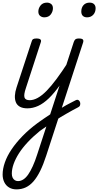

<svg xmlns="http://www.w3.org/2000/svg" viewBox="-62 -808 748 1462"><path d="M147 17Q112 17 90 5Q68 -7 59 -29Q50 -51 51.5 -80Q53 -109 64 -142L178 -489Q182 -505 190 -510Q198 -515 215 -515Q239 -515 246.5 -507Q254 -499 248 -484L135 -137Q118 -87 124.5 -66Q131 -45 165 -45Q177 -45 182.5 -35.5Q188 -26 186 -14Q184 -2 174.5 7.5Q165 17 147 17ZM275 -676Q257 -676 243.5 -687Q230 -698 230 -720Q230 -745 247 -766.5Q264 -788 296 -788Q314 -788 327.5 -777.5Q341 -767 341 -745Q341 -720 324.5 -698Q308 -676 275 -676ZM146 17Q133 17 127.5 7.5Q122 -2 124 -14Q126 -26 136 -35.5Q146 -45 164 -45Q193 -45 225 -62.5Q257 -80 292.5 -116Q328 -152 369.5 -208Q411 -264 460 -340Q468 -352 479 -350.5Q490 -349 496 -340.5Q502 -332 496 -320Q443 -229 397.5 -164.5Q352 -100 310.5 -60Q269 -20 228.5 -1.5Q188 17 146 17ZM361 43Q381 30 401.5 17Q422 4 442 -7Q462 -18 481 -27.5Q500 -37 515 -45Q528 -51 536.5 -45Q545 -39 548 -28Q551 -17 547.5 -6.5Q544 4 533 9Q514 18 491.5 31Q469 44 444.5 57.5Q420 71 396 86Q372 101 350 116ZM63 634Q31 634 7 619.5Q-17 605 -29.5 579Q-42 553 -42 521Q-42 478 -25 429Q-8 380 26 329.5Q60 279 109.5 228Q159 177 224 129Q247 112 271.5 95.5Q296 79 320 63L500 -489Q506 -505 514 -510Q522 -515 538 -515Q562 -515 569 -507Q576 -499 570 -482L290 377Q268 445 244 493.5Q220 542 193 573Q166 604 134 619Q102 634 63 634ZM75 571Q96 571 115.5 558.5Q135 546 152.5 521Q170 496 187.5 457.5Q205 419 221 369L291 155Q278 163 266.5 172Q255 181 242 189Q189 232 148.5 275.5Q108 319 82 360Q56 401 42 440Q28 479 28 514Q28 532 34 544.5Q40 557 50.5 564Q61 571 75 571ZM601 -676Q580 -676 568.5 -687.5Q557 -699 557 -720Q557 -750 574 -769Q591 -788 621 -788Q642 -788 654 -776.5Q666 -765 666 -745Q666 -715 648 -695.5Q630 -676 601 -676Z"/></svg>

Font: Playwrite CU Light
Style: Regular
Weight: 300
Designer: Veronika Burian, José Scaglione
Foundry: TypeTogether
Version: Version 1.002